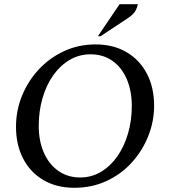

<svg xmlns="http://www.w3.org/2000/svg" viewBox="-20 -882 808 912"><path d="M333 10Q249 10 186.5 -26.5Q124 -63 90 -128.5Q56 -194 56 -280Q56 -357 84.5 -427Q113 -497 164 -552Q215 -607 284 -639Q353 -671 434 -671Q519 -671 581.5 -634Q644 -597 678 -531.5Q712 -466 712 -380Q712 -305 684 -235Q656 -165 605.5 -109.5Q555 -54 485.5 -22Q416 10 333 10ZM361 -39Q415 -39 460 -66Q505 -93 537.5 -139.5Q570 -186 588 -247.5Q606 -309 606 -378Q606 -451 582 -506.5Q558 -562 514 -593Q470 -624 410 -624Q356 -624 311 -597.5Q266 -571 233 -524.5Q200 -478 182 -416Q164 -354 164 -284Q164 -212 188.5 -156.5Q213 -101 257.5 -70Q302 -39 361 -39ZM445 -710 548 -862H635Q632 -847 624 -831.5Q616 -816 592 -799L458 -710Z"/></svg>

Font: Spectral SC Medium
Style: Italic
Weight: 500
Italic angle: -10°
Designer: Jean-Baptiste Levee
Foundry: Production Type
Version: Version 2.001